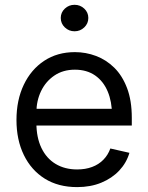

<svg xmlns="http://www.w3.org/2000/svg" viewBox="-20 -764 613 796"><path d="M299.8 11.7Q221.7 11.7 165.5 -23.4Q109.4 -58.6 78.9 -121.3Q48.3 -184.1 48.3 -266.6Q48.3 -349.1 78.6 -412.6Q108.9 -476.1 163.3 -512Q217.8 -547.9 290.5 -547.9Q335.9 -547.9 378.2 -532Q420.4 -516.1 453.9 -483.2Q487.3 -450.2 506.8 -398.7Q526.4 -347.2 526.4 -275.9V-243.7H101.1V-313H481.9L444.3 -287.6Q444.3 -342.3 426.5 -384.8Q408.7 -427.2 374.3 -451.2Q339.8 -475.1 290.5 -475.1Q241.2 -475.1 205.3 -450.7Q169.4 -426.3 150.1 -386Q130.9 -345.7 130.9 -297.4V-254.4Q130.9 -194.3 151.6 -150.9Q172.4 -107.4 210.4 -84.5Q248.5 -61.5 299.8 -61.5Q334.5 -61.5 361.8 -71.8Q389.2 -82 408.4 -101.6Q427.7 -121.1 437.5 -148.4L516.6 -130.4Q504.4 -88.9 474.4 -56.9Q444.3 -24.9 399.9 -6.6Q355.5 11.7 299.8 11.7ZM289.1 -634.3Q265.6 -634.3 248.8 -650.4Q231.9 -666.5 231.9 -689.5Q231.9 -712.4 248.8 -728.3Q265.6 -744.1 289.1 -744.1Q312.5 -744.1 329.3 -728.3Q346.2 -712.4 346.2 -689.5Q346.2 -666.5 329.3 -650.4Q312.5 -634.3 289.1 -634.3Z"/></svg>

Font: V-Inter
Style: Regular-375
Weight: 375
Designer: Rasmus Andersson
Foundry: rsms
Version: Version 4.000;git-4146feb